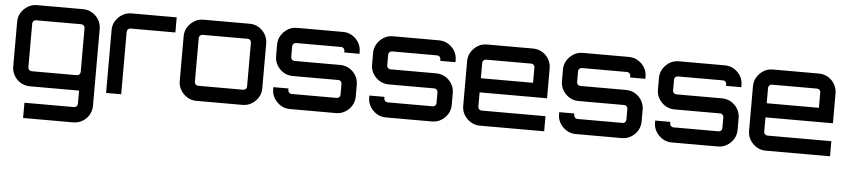

<svg xmlns="http://www.w3.org/2000/svg" viewBox="-46 -859 6032 1367"><g transform="rotate(5 2970.5 -175.5)"><path d="M143 229V120H498Q508 120 515.5 112.5Q523 105 523 95V0H171Q136 0 106 -17.5Q76 -35 58.5 -65Q41 -95 41 -130V-450Q41 -486 59 -515Q77 -544 106.5 -562Q136 -580 171 -580H501Q537 -580 566.5 -562Q596 -544 613.5 -515Q631 -486 631 -450V99Q631 135 613.5 164.5Q596 194 566.5 211.5Q537 229 501 229ZM174 -108H498Q508 -108 515.5 -115.5Q523 -123 523 -133V-447Q523 -457 515.5 -464.5Q508 -472 498 -472H174Q164 -472 156.5 -464.5Q149 -457 149 -447V-133Q149 -123 156.5 -115.5Q164 -108 174 -108Z M716 0V-450Q716 -486 734 -515Q752 -544 781.5 -562Q811 -580 846 -580H1170V-472H849Q839 -472 831.5 -464.5Q824 -457 824 -447V0Z M1361 0Q1325 0 1296 -18Q1267 -36 1249 -65Q1231 -94 1231 -130V-450Q1231 -486 1249 -515Q1267 -544 1296 -562Q1325 -580 1361 -580H1691Q1727 -580 1756.5 -562.5Q1786 -545 1803.5 -515Q1821 -485 1821 -450V-130Q1821 -94 1803.5 -65Q1786 -36 1756.5 -18Q1727 0 1691 0H1361ZM1364 -108H1688Q1698 -108 1705 -115.5Q1712 -123 1712 -133V-447Q1712 -457 1705 -464.5Q1698 -472 1688 -472H1364Q1354 -472 1346.5 -464.5Q1339 -457 1339 -447V-133Q1339 -123 1346.5 -115.5Q1354 -108 1364 -108Z M2029 0Q1993 0 1964 -18Q1935 -36 1917 -65Q1899 -94 1899 -130V-145H2007V-133Q2007 -123 2014.5 -115.5Q2022 -108 2032 -108H2356Q2366 -108 2373 -115.5Q2380 -123 2380 -133V-211Q2380 -221 2373 -228.5Q2366 -236 2356 -236H2029Q1993 -236 1964 -253.5Q1935 -271 1917 -300.5Q1899 -330 1899 -366V-450Q1899 -486 1917 -515Q1935 -544 1964 -562Q1993 -580 2029 -580H2359Q2395 -580 2424.5 -562Q2454 -544 2471.5 -515Q2489 -486 2489 -450V-435H2380V-447Q2380 -457 2373 -464.5Q2366 -472 2356 -472H2032Q2022 -472 2014.5 -464.5Q2007 -457 2007 -447V-369Q2007 -359 2014.5 -351.5Q2022 -344 2032 -344H2359Q2395 -344 2424.5 -326.5Q2454 -309 2471.5 -279.5Q2489 -250 2489 -214V-130Q2489 -94 2471.5 -65Q2454 -36 2424.5 -18Q2395 0 2359 0H2029Z M2715 0Q2679 0 2650 -18Q2621 -36 2603 -65Q2585 -94 2585 -130V-145H2693V-133Q2693 -123 2700.5 -115.5Q2708 -108 2718 -108H3042Q3052 -108 3059 -115.5Q3066 -123 3066 -133V-211Q3066 -221 3059 -228.5Q3052 -236 3042 -236H2715Q2679 -236 2650 -253.5Q2621 -271 2603 -300.5Q2585 -330 2585 -366V-450Q2585 -486 2603 -515Q2621 -544 2650 -562Q2679 -580 2715 -580H3045Q3081 -580 3110.5 -562Q3140 -544 3157.5 -515Q3175 -486 3175 -450V-435H3066V-447Q3066 -457 3059 -464.5Q3052 -472 3042 -472H2718Q2708 -472 2700.5 -464.5Q2693 -457 2693 -447V-369Q2693 -359 2700.5 -351.5Q2708 -344 2718 -344H3045Q3081 -344 3110.5 -326.5Q3140 -309 3157.5 -279.5Q3175 -250 3175 -214V-130Q3175 -94 3157.5 -65Q3140 -36 3110.5 -18Q3081 0 3045 0H2715Z M3387 0Q3351 0 3322 -18Q3293 -36 3275 -65Q3257 -94 3257 -130V-450Q3257 -486 3275 -515Q3293 -544 3322 -562Q3351 -580 3387 -580H3717Q3753 -580 3782.5 -562.5Q3812 -545 3829.5 -515Q3847 -485 3847 -450V-236H3365V-133Q3365 -123 3372.5 -115.5Q3380 -108 3390 -108H3847V0H3387ZM3365 -337H3738V-447Q3738 -457 3731 -464.5Q3724 -472 3714 -472H3390Q3380 -472 3372.5 -464.5Q3365 -457 3365 -447Z M4072 0Q4036 0 4007 -18Q3978 -36 3960 -65Q3942 -94 3942 -130V-145H4050V-133Q4050 -123 4057.5 -115.5Q4065 -108 4075 -108H4399Q4409 -108 4416 -115.5Q4423 -123 4423 -133V-211Q4423 -221 4416 -228.5Q4409 -236 4399 -236H4072Q4036 -236 4007 -253.5Q3978 -271 3960 -300.5Q3942 -330 3942 -366V-450Q3942 -486 3960 -515Q3978 -544 4007 -562Q4036 -580 4072 -580H4402Q4438 -580 4467.5 -562Q4497 -544 4514.5 -515Q4532 -486 4532 -450V-435H4423V-447Q4423 -457 4416 -464.5Q4409 -472 4399 -472H4075Q4065 -472 4057.5 -464.5Q4050 -457 4050 -447V-369Q4050 -359 4057.5 -351.5Q4065 -344 4075 -344H4402Q4438 -344 4467.5 -326.5Q4497 -309 4514.5 -279.5Q4532 -250 4532 -214V-130Q4532 -94 4514.5 -65Q4497 -36 4467.5 -18Q4438 0 4402 0H4072Z M4758 0Q4722 0 4693 -18Q4664 -36 4646 -65Q4628 -94 4628 -130V-145H4736V-133Q4736 -123 4743.5 -115.5Q4751 -108 4761 -108H5085Q5095 -108 5102 -115.5Q5109 -123 5109 -133V-211Q5109 -221 5102 -228.5Q5095 -236 5085 -236H4758Q4722 -236 4693 -253.5Q4664 -271 4646 -300.5Q4628 -330 4628 -366V-450Q4628 -486 4646 -515Q4664 -544 4693 -562Q4722 -580 4758 -580H5088Q5124 -580 5153.5 -562Q5183 -544 5200.5 -515Q5218 -486 5218 -450V-435H5109V-447Q5109 -457 5102 -464.5Q5095 -472 5085 -472H4761Q4751 -472 4743.5 -464.5Q4736 -457 4736 -447V-369Q4736 -359 4743.5 -351.5Q4751 -344 4761 -344H5088Q5124 -344 5153.5 -326.5Q5183 -309 5200.5 -279.5Q5218 -250 5218 -214V-130Q5218 -94 5200.5 -65Q5183 -36 5153.5 -18Q5124 0 5088 0H4758Z M5430 0Q5394 0 5365 -18Q5336 -36 5318 -65Q5300 -94 5300 -130V-450Q5300 -486 5318 -515Q5336 -544 5365 -562Q5394 -580 5430 -580H5760Q5796 -580 5825.5 -562.5Q5855 -545 5872.5 -515Q5890 -485 5890 -450V-236H5408V-133Q5408 -123 5415.5 -115.5Q5423 -108 5433 -108H5890V0H5430ZM5408 -337H5781V-447Q5781 -457 5774 -464.5Q5767 -472 5757 -472H5433Q5423 -472 5415.5 -464.5Q5408 -457 5408 -447Z"/></g></svg>

Font: Orbitron Medium
Style: Regular
Weight: 500
Designer: Matt McInerney
Foundry: The League of Moveable Type
Version: Version 2.001